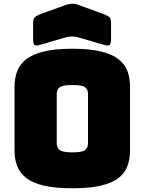

<svg xmlns="http://www.w3.org/2000/svg" viewBox="-20 -997 777 1032"><path d="M679 -189Q679 -143 665.5 -105.5Q652 -68 618 -41Q584 -14 523.5 0.5Q463 15 369 15Q275 15 214.5 0.5Q154 -14 120 -41Q86 -68 72 -105.5Q58 -143 58 -189V-530Q58 -576 72 -613.5Q86 -651 120 -678Q154 -705 214.5 -720Q275 -735 369 -735Q463 -735 523.5 -720Q584 -705 618 -678Q652 -651 665.5 -613.5Q679 -576 679 -530ZM285 -225Q285 -205 300 -191.5Q315 -178 369 -178Q424 -178 438.5 -191.5Q453 -205 453 -225V-494Q453 -514 438.5 -527Q424 -540 369 -540Q315 -540 300 -527Q285 -514 285 -494ZM336 -797 199 -757Q174 -749 166 -755Q158 -761 158 -788V-869Q158 -896 166.5 -904Q175 -912 199 -922L327 -968Q336 -972 346.5 -974Q357 -976 366 -977Q375 -977 383 -976Q391 -975 398 -972L535 -922Q561 -912 569 -904Q577 -896 577 -869V-788Q577 -761 569 -755Q561 -749 535 -757L398 -797Q367 -805 336 -797Z"/></svg>

Font: Bungee Tint
Style: Regular
Weight: 400
Designer: David Jonathan Ross
Foundry: David Jonathan Ross
Version: Version 2.001